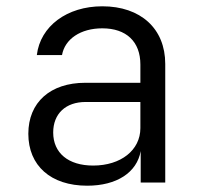

<svg xmlns="http://www.w3.org/2000/svg" viewBox="-20 -580 640 610"><path d="M305 -560C193 -560 108 -497 97 -405H177C186 -456 236 -490 305 -490C381 -490 426 -448 426 -375V-317H251C140 -317 70 -255 70 -155C70 -54 141 10 257 10C351 10 415 -32 427 -100V0H505V-377C505 -489 427 -560 305 -560ZM276 -54C197 -54 149 -94 149 -159C149 -219 189 -256 252 -256H426V-173C426 -103 364 -54 276 -54Z"/></svg>

Font: Tekne LDO Light
Style: Regular
Weight: 300
Monospace: yes
Designer: Alessio Laiso, Mario Rullo, Paolo Rosset
Foundry: Alessio Laiso
Version: Version 1.000;hotconv 1.0.109;makeotfexe 2.5.65596